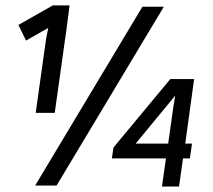

<svg xmlns="http://www.w3.org/2000/svg" viewBox="-20 -685 785 709"><path d="M225.1 -574.2 182.1 -268.1H111.8L147 -519Q149.4 -541 158.2 -582L76.2 -535.2L47.9 -592.8L174.8 -665H236.8ZM109.9 0 505.9 -660.2H585L189 0ZM393.1 -100.1 398.9 -140.1 608.9 -393.1H696.8L664.1 -154.8H689L681.2 -100.1H655.8L641.1 3.9H578.1L592.8 -100.1ZM481 -154.8H601.1L620.1 -290L627 -332Z"/></svg>

Font: Human Sans
Style: Italic
Weight: 400
Italic angle: -8°
Designer: Tim Radville
Foundry: Continuum
Version: Version 1.000;FEAKit 1.0